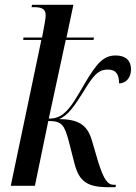

<svg xmlns="http://www.w3.org/2000/svg" viewBox="-20 -777 568 803"><path d="M436 6H463L465 -4H457C431 -4 415 -23 391 -99L363 -194C343 -258 304 -278 227 -279C264 -293 293 -336 328 -392C370 -461 390 -486 431 -486C466 -486 478 -465 478 -428C509 -429 528 -454 528 -487C528 -524 505 -545 464 -545C412 -545 384 -511 335 -429C301 -370 278 -330 252 -307C232 -288 212 -281 184 -281L255 -610H371L373 -620H258L287 -757H114L112 -747H124C156 -747 171 -738 171 -714C171 -702 168 -682 156 -620H78L77 -610H153L25 0H126L182 -271C239 -271 249 -254 267 -189L291 -95C311 -16 346 6 436 6Z"/></svg>

Font: Noto Serif Display Condensed Medium
Style: Italic
Weight: 500
Width: 3
Italic angle: -12°
Designer: Monotype Design Team
Foundry: Monotype Imaging Inc.
Version: Version 2.009